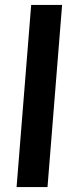

<svg xmlns="http://www.w3.org/2000/svg" viewBox="-20 -756 300 776"><path d="M47 0 106 -736H231L172 0Z"/></svg>

Font: Muli
Style: Bold Italic
Weight: 700
Italic angle: -4.541°
Designer: Vernon Adams
Foundry: Vernon Adams
Version: Version 2.100; ttfautohint (v1.8.1.43-b0c9)